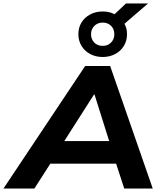

<svg xmlns="http://www.w3.org/2000/svg" viewBox="-60 -1085 937 1105"><path d="M-40 0 430 -705H574L819 0H655L592 -193L651 -143H184L261 -192L138 0ZM481 -541 287 -237 260 -273H617L580 -236L484 -541ZM531 -757Q491 -757 459 -774Q427 -791 409 -821Q391 -851 391 -888Q391 -926 409 -955.5Q427 -985 459 -1002Q491 -1019 531 -1019Q550 -1019 567.5 -1015Q585 -1011 599 -1003L665 -1065H792L656 -948Q664 -935 667.5 -920Q671 -905 671 -888Q671 -851 653 -821Q635 -791 603 -774Q571 -757 531 -757ZM531 -821Q560 -821 579 -840Q598 -859 598 -888Q598 -918 579 -936.5Q560 -955 531 -955Q502 -955 483 -936Q464 -917 464 -888Q464 -859 482.5 -840Q501 -821 531 -821Z"/></svg>

Font: Nunito Sans 10pt SemiExpanded ExtraBold
Style: Italic
Weight: 800
Width: 6
Italic angle: -9°
Designer: Vernon Adams
Foundry: Vernon Adams
Version: Version 3.101;gftools[0.9.27]